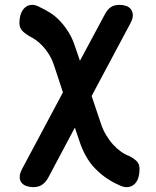

<svg xmlns="http://www.w3.org/2000/svg" viewBox="-20 -580 640 790"><path d="M517 -485 357 -185 394 -75Q403 -47 416.5 -24.5Q430 -2 445.5 15Q461 32 478 44Q495 56 512 62Q536 75 545 86Q554 97 554 115Q554 138 548 154.5Q542 171 530.5 180Q519 189 504 190Q489 191 471 182Q415 158 372 114Q329 70 306 -2L288 -55L178 152Q167 171 152.5 180.5Q138 190 117 190Q102 190 89 185.5Q76 181 68.5 171.5Q61 162 61 148Q61 134 71 115L239 -200L203 -309Q194 -336 182 -355.5Q170 -375 156 -390Q142 -405 128 -415Q114 -425 101 -431Q78 -445 69 -456.5Q60 -468 60 -485Q60 -508 66.5 -524.5Q73 -541 84 -550Q95 -559 110 -560Q125 -561 143 -551Q167 -540 188.5 -526Q210 -512 228.5 -492Q247 -472 263 -446Q279 -420 290 -385L309 -330L412 -522Q422 -541 436 -550.5Q450 -560 472 -560Q487 -560 499.5 -555.5Q512 -551 519 -541.5Q526 -532 526.5 -518Q527 -504 517 -485Z"/></svg>

Font: Maple Mono NL SemiBold
Style: Regular
Weight: 600
Monospace: yes
Designer: subframe7536
Version: Version 7.000